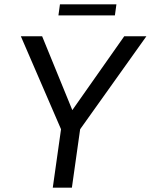

<svg xmlns="http://www.w3.org/2000/svg" viewBox="-20 -864 694 884"><path d="M223 0 261 -269 76 -697H174L313 -357L552 -697H654L349 -269L311 0ZM249 -793 256 -844H516L509 -793Z"/></svg>

Font: Hanken Grotesk
Style: Italic
Weight: 400
Italic angle: -8°
Designer: Alfredo Marco Pradil
Foundry: Hanken Design Co.
Version: Version 3.013